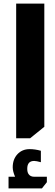

<svg xmlns="http://www.w3.org/2000/svg" viewBox="-20 -736 305 1057"><path d="M224 -716V-38L146 25H69V-716ZM63 237Q50 207 50 185Q50 141 76 113Q102 85 143 85Q173 85 205 94V157Q180 150 168 150Q130 150 130 193Q130 212 137 222Q147 237 168 237H238V267L211 301H27V237Z"/></svg>

Font: Almarai ExtraBold
Style: Regular
Weight: 800
Designer: Boutros International 2019
Foundry: Created by Boutros International 2019
Version: Version 1.10